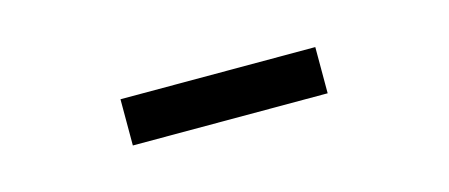

<svg xmlns="http://www.w3.org/2000/svg" viewBox="-23 -659 547 234"><g transform="rotate(-15 250.0 -542.0)"><path d="M127.1 -512.5V-570.8H372.9V-512.5Z"/></g></svg>

Font: Afacad Flux
Style: Regular
Weight: 400
Designer: Kristian Moeller
Foundry: Dicotype
Version: Version 1.100